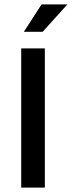

<svg xmlns="http://www.w3.org/2000/svg" viewBox="-20 -849 325 869"><path d="M183 -630V0H76V-630ZM173 -705H88L168 -829H285Z"/></svg>

Font: Mukta Medium
Style: Regular
Weight: 500
Designer: Girish Dalvi and Yashodeep Gholap
Foundry: Ek Type
Version: Version 2.538;PS 1.002;hotconv 16.6.51;makeotf.lib2.5.65220;